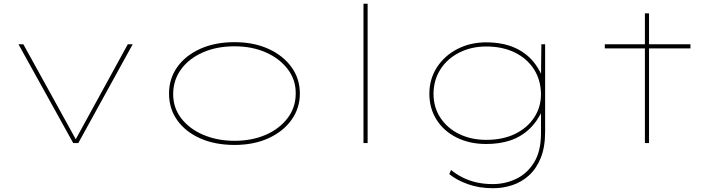

<svg xmlns="http://www.w3.org/2000/svg" viewBox="-20 -760 3831 1020"><path d="M369 0 78 -525H104L386 -14H379L659 -525H685L396 0Z M1226 10Q1122 10 1043.5 -25Q965 -60 921.5 -121.5Q878 -183 878 -263Q878 -342 921.5 -403.5Q965 -465 1043.5 -500.5Q1122 -536 1226 -536Q1328 -536 1406 -500.5Q1484 -465 1528.5 -403.5Q1573 -342 1573 -263Q1573 -185 1528.5 -123Q1484 -61 1406 -25.5Q1328 10 1226 10ZM1226 -12Q1318 -12 1391 -43.5Q1464 -75 1507.5 -132Q1551 -189 1551 -263Q1552 -335 1509 -392Q1466 -449 1392.5 -481.5Q1319 -514 1226 -514Q1131 -514 1057.5 -481.5Q984 -449 942.5 -392.5Q901 -336 900 -263Q899 -189 942 -132.5Q985 -76 1059.5 -44Q1134 -12 1226 -12Z M1911 0V-740H1933V0Z M2600 240Q2525 240 2464.5 218Q2404 196 2367 165L2376 143Q2403 165 2436 182Q2469 199 2509.5 208.5Q2550 218 2598 218Q2664 218 2722.5 190Q2781 162 2817.5 102.5Q2854 43 2854 -51V-183H2866Q2836 -116 2792 -74.5Q2748 -33 2691 -14Q2634 5 2563 5Q2475 5 2406.5 -29Q2338 -63 2299.5 -123.5Q2261 -184 2261 -262Q2261 -340 2301 -402Q2341 -464 2409.5 -499.5Q2478 -535 2563 -535Q2605 -535 2643.5 -528Q2682 -521 2715.5 -506Q2749 -491 2777 -468.5Q2805 -446 2827.5 -414Q2850 -382 2866 -341L2854 -342L2856 -525H2876V-61Q2876 22 2852.5 79.5Q2829 137 2789.5 172.5Q2750 208 2700.5 224Q2651 240 2600 240ZM2563 -17Q2652 -17 2717 -49Q2782 -81 2818 -136Q2854 -191 2854 -260Q2853 -336 2816 -393Q2779 -450 2714 -481.5Q2649 -513 2563 -513Q2485 -513 2421.5 -481.5Q2358 -450 2321 -393.5Q2284 -337 2283 -262Q2283 -190 2319.5 -134.5Q2356 -79 2419.5 -48Q2483 -17 2563 -17Z M3406 0V-689H3428V0ZM3193 -503V-525H3648V-503Z"/></svg>

Font: Lexend Zetta Thin
Style: Regular
Weight: 250
Version: Version 1.007